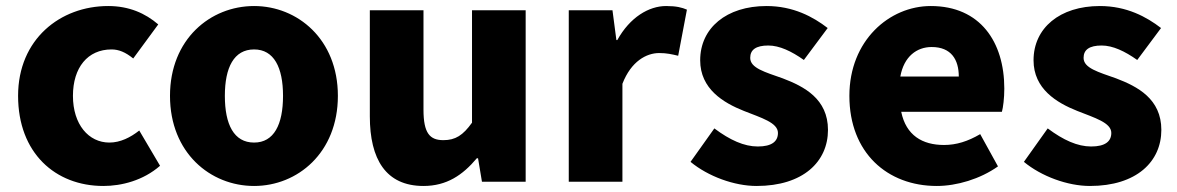

<svg xmlns="http://www.w3.org/2000/svg" viewBox="-20 -603 3904 637"><path d="M323 14C383 14 455 -4 511 -53L442 -170C413 -147 379 -130 343 -130C274 -130 222 -190 222 -285C222 -379 271 -439 350 -439C374 -439 396 -430 422 -409L505 -522C462 -559 408 -583 339 -583C180 -583 40 -473 40 -285C40 -96 163 14 323 14Z M823 14C967 14 1101 -96 1101 -285C1101 -473 967 -583 823 -583C678 -583 544 -473 544 -285C544 -96 678 14 823 14ZM823 -130C756 -130 726 -190 726 -285C726 -379 756 -439 823 -439C889 -439 919 -379 919 -285C919 -190 889 -130 823 -130Z M1385 14C1462 14 1515 -22 1562 -78H1566L1579 0H1724V-569H1546V-196C1516 -154 1491 -138 1451 -138C1406 -138 1385 -161 1385 -239V-569H1207V-217C1207 -75 1260 14 1385 14Z M1867 0H2045V-325C2074 -400 2125 -427 2167 -427C2192 -427 2209 -423 2230 -418L2259 -571C2243 -578 2224 -583 2190 -583C2133 -583 2070 -546 2028 -470H2025L2012 -569H1867Z M2490 14C2645 14 2727 -67 2727 -172C2727 -275 2648 -316 2577 -343C2518 -364 2469 -377 2469 -411C2469 -438 2488 -452 2529 -452C2566 -452 2606 -433 2647 -404L2726 -510C2678 -547 2612 -583 2523 -583C2390 -583 2303 -510 2303 -403C2303 -308 2380 -262 2448 -235C2506 -212 2561 -196 2561 -162C2561 -134 2541 -117 2494 -117C2449 -117 2402 -138 2350 -177L2271 -66C2329 -18 2416 14 2490 14Z M3088 14C3154 14 3232 -9 3291 -51L3232 -158C3191 -134 3153 -122 3112 -122C3040 -122 2986 -154 2970 -232H3304C3308 -246 3312 -277 3312 -309C3312 -464 3232 -583 3068 -583C2931 -583 2798 -469 2798 -285C2798 -96 2924 14 3088 14ZM2967 -349C2979 -416 3022 -447 3071 -447C3136 -447 3161 -405 3161 -349Z M3596 14C3751 14 3833 -67 3833 -172C3833 -275 3754 -316 3683 -343C3624 -364 3575 -377 3575 -411C3575 -438 3594 -452 3635 -452C3672 -452 3712 -433 3753 -404L3832 -510C3784 -547 3718 -583 3629 -583C3496 -583 3409 -510 3409 -403C3409 -308 3486 -262 3554 -235C3612 -212 3667 -196 3667 -162C3667 -134 3647 -117 3600 -117C3555 -117 3508 -138 3456 -177L3377 -66C3435 -18 3522 14 3596 14Z"/></svg>

Font: Noto Sans CJK HK Black
Style: Regular
Weight: 900
Designer: Ryoko NISHIZUKA 西塚涼子 (kana, bopomofo & ideographs); Paul D. Hunt (Latin, Greek & Cyrillic); Sandoll Communications 산돌커뮤니
Foundry: Adobe
Version: Version 2.004;hotconv 1.0.118;makeotfexe 2.5.65603